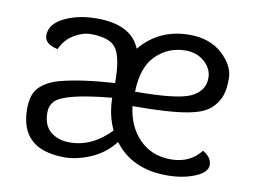

<svg xmlns="http://www.w3.org/2000/svg" viewBox="-60 -560 868 654"><g transform="rotate(10 374.5 -232.5)"><path d="M207 -43Q285 -43 348 -109Q325 -157 324 -218Q161 -203 130 -170Q115 -154 115 -131Q115 -86 141 -64.5Q167 -43 207 -43ZM543 -420Q484 -420 441.5 -379Q399 -338 397 -252Q540 -252 587 -273Q635 -295 635 -341Q635 -373 608.5 -396.5Q582 -420 543 -420ZM547 -475Q617 -475 660.5 -435.5Q704 -396 704 -350Q704 -304 690 -278Q676 -252 653.5 -237Q631 -222 588 -214Q525 -202 397 -202Q405 -133 447.5 -89.5Q490 -46 556.5 -46Q623 -46 660 -94Q691 -76 691 -50Q691 -24 649 -7Q607 10 553 10Q432 10 370 -73Q337 -31 289.5 -10.5Q242 10 199 10Q45 10 45 -131Q45 -182 69 -206Q93 -230 135 -242Q210 -262 325 -269Q325 -354 304 -386.5Q283 -419 215 -419Q187 -419 157 -401Q127 -383 112 -349Q66 -358 66 -389Q66 -428 114 -451.5Q162 -475 226 -475Q346 -475 377 -397Q442 -475 547 -475Z"/></g></svg>

Font: Overlock
Style: Regular
Weight: 400
Designer: Dario Muhafara
Foundry: Dario Manuel Muhafara
Version: Version 1.002